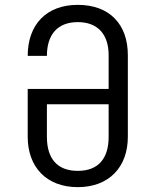

<svg xmlns="http://www.w3.org/2000/svg" viewBox="-20 -760 640 790"><path d="M300 -740C171 -740 94 -659 94 -530H173C173 -618 217 -669 300 -669C382 -669 427 -619 427 -533V-394H94V-197C94 -72 172 10 300 10C428 10 506 -72 506 -197V-533C506 -661 430 -740 300 -740ZM427 -197C427 -108 385 -57 300 -57C215 -57 173 -108 173 -197V-331H427Z"/></svg>

Font: Tekne LDO Light
Style: Regular
Weight: 300
Monospace: yes
Designer: Alessio Laiso, Mario Rullo, Paolo Rosset
Foundry: Alessio Laiso
Version: Version 1.000;hotconv 1.0.109;makeotfexe 2.5.65596